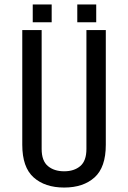

<svg xmlns="http://www.w3.org/2000/svg" viewBox="-20 -835 575 862"><path d="M327 -735V-815H412V-735ZM127 -735V-815H212V-735ZM455 -185Q455 -84 404.5 -38.5Q354 7 268 7Q182 7 131 -38.5Q80 -84 80 -185V-700H167V-166Q167 -113 195 -89.5Q223 -66 268 -66Q313 -66 340.5 -89.5Q368 -113 368 -166V-700H455Z"/></svg>

Font: Share
Style: Regular
Weight: 400
Designer: Ralph du Carrois
Version: Version 1.001